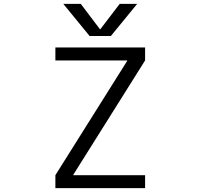

<svg xmlns="http://www.w3.org/2000/svg" viewBox="-20 -977 1040 997"><path d="M640.6 -661.1V-663.1H267.6V-730.5H733.4V-663.1L360.4 -69.3V-67.4H733.4V0H267.6V-67.4ZM601.6 -957H692.4L555.7 -790H445.3L308.6 -957H399.4L499 -825.2H501Z"/></svg>

Font: GenEi Gothic M SemiLight
Style: Regular
Weight: 350
Designer: o_tamon (Modified); [Source Han Sans]
Ryoko NISHIZUKA  (kana & ideographs); Paul D. Hunt (Latin, Greek & Cyrillic); Wenl
Version: Version 1.1a;Original Version 1.004